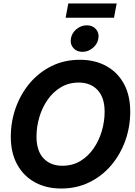

<svg xmlns="http://www.w3.org/2000/svg" viewBox="-20 -1088 788 1120"><path d="M336.9 11.7Q249.5 11.7 183.3 -24.7Q117.2 -61 80.1 -128.9Q43 -196.8 43 -290Q43 -378.4 71.8 -459.2Q100.6 -540 153.8 -603Q207 -666 281 -702.6Q355 -739.3 446.3 -739.3Q533.7 -739.3 599.9 -702.9Q666 -666.5 702.9 -598.9Q739.7 -531.2 739.7 -437Q739.7 -347.7 710.7 -266.8Q681.6 -186 628.2 -123.3Q574.7 -60.5 500.7 -24.4Q426.8 11.7 336.9 11.7ZM343.8 -121.1Q402.8 -121.1 448.7 -148.7Q494.6 -176.3 526.1 -222.2Q557.6 -268.1 574 -324Q590.3 -379.9 590.3 -436Q590.3 -519 549.3 -562.7Q508.3 -606.4 439.5 -606.4Q380.9 -606.4 335 -578.9Q289.1 -551.3 257.3 -505.4Q225.6 -459.5 209.2 -403.6Q192.9 -347.7 192.9 -291Q192.9 -208.5 233.6 -164.8Q274.4 -121.1 343.8 -121.1ZM660.6 -1067.9 645 -984.4H362.8L378.4 -1067.9ZM460.9 -785.6Q427.2 -785.6 407.7 -808.1Q388.2 -830.6 393.6 -862.8Q398.9 -895.5 426 -918Q453.1 -940.4 486.3 -940.4Q520 -940.4 539.8 -918Q559.6 -895.5 553.7 -862.8Q548.3 -830.6 521.2 -808.1Q494.1 -785.6 460.9 -785.6Z"/></svg>

Font: Inter Display
Style: Bold Italic
Weight: 700
Italic angle: -9.39999°
Designer: Rasmus Andersson
Foundry: rsms
Version: Version 4.000;git-a52131595